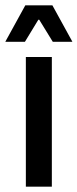

<svg xmlns="http://www.w3.org/2000/svg" viewBox="-34 -704 292 724"><path d="M63.5 0V-489H161.5V0ZM61.5 -684H163.5L238.5 -547.5V-546.5H165L114 -629.5H110.5L60 -546.5H-13.5V-547.5Z"/></svg>

Font: Anek Gurmukhi Medium Medium
Style: Regular
Weight: 500
Version: Version 1.003